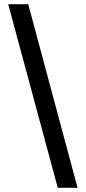

<svg xmlns="http://www.w3.org/2000/svg" viewBox="-20 -782 407 911"><path d="M254 109H348L114 -762H19Z"/></svg>

Font: Wafeq Medium
Style: Regular
Weight: 500
Designer: Rasmus Andersson & Azza Alameddine
Foundry: Google & TypeTogether
Version: Version 3.000;January 28, 2025;FontCreator 15.0.0.3014 64-bi